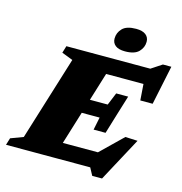

<svg xmlns="http://www.w3.org/2000/svg" viewBox="-167 -1040 1147 1209"><g transform="rotate(15 407.0 -435.0)"><path d="M233.5 -624 161 -652 175 -698H494L279 0H-31.5L-17.5 -46L64 -76.5ZM701 -656 726 -594H350.5L380.5 -698H722L792 -744H847L793.5 -488.5H713ZM543.5 48.5 517.5 0H167L198 -104H586L479 -45L682 -242L762 -238.5L607.5 48.5ZM554.5 -235H476.5L493.5 -318H264.5L293 -410.5H521.5L555 -492H633L593.5 -363.5ZM539.5 -762Q497.5 -762 476.5 -778.5Q455.5 -795 455.5 -823.5Q455.5 -861.5 482.5 -889.5Q509.5 -917.5 572 -917.5Q613.5 -917.5 634.8 -900.8Q656 -884 656 -855.5Q656 -818 628.8 -790Q601.5 -762 539.5 -762Z"/></g></svg>

Font: Newsreader 9pt ExtraBold
Style: Italic
Weight: 800
Italic angle: -17°
Designer: Hugues Gentile
Foundry: Production Type
Version: Version 1.003